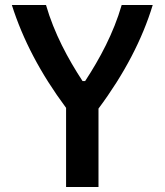

<svg xmlns="http://www.w3.org/2000/svg" viewBox="-20 -750 660 770"><path d="M375 0V-314.5C478 -452.5 551 -593 592.5 -730H468C435.5 -617 379.5 -513.5 321.5 -425H311C253 -513.5 197 -617 164.5 -730H27.5C71.5 -591.5 142 -456 245 -317.5V0Z"/></svg>

Font: Monaspace Argon SemiBold
Style: Regular
Weight: 600
Designer: Riley Cran & the Lettermatic Team
Foundry: Lettermatic
Version: Version 1.000 (Monaspace Argon)